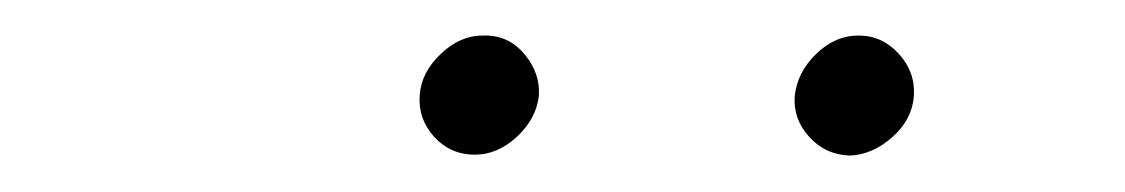

<svg xmlns="http://www.w3.org/2000/svg" viewBox="-20 -741 627 107"><path d="M213.9 -688Q212.9 -674.8 221.9 -664.8Q231 -654.8 244.6 -654.8Q257.3 -654.8 268.1 -664.8Q278.8 -674.8 280.3 -687.5Q281.2 -700.2 272.2 -710.9Q263.2 -721.7 249 -721.2Q236.3 -721.2 225.6 -710.9Q214.8 -700.7 213.9 -688ZM422.9 -687.5Q421.9 -674.8 430.9 -664.8Q439.9 -654.8 453.6 -654.3Q466.3 -654.8 477.3 -664.6Q488.3 -674.3 489.3 -687.5Q490.2 -700.7 481 -710.9Q471.7 -721.2 458.5 -721.2Q445.3 -721.2 434.8 -710.9Q424.3 -700.7 422.9 -687.5Z"/></svg>

Font: Roboto Mono ExtraLight
Style: Italic
Weight: 250
Italic angle: -10°
Monospace: yes
Designer: Google
Version: Version 3.000